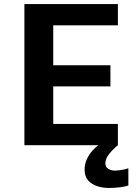

<svg xmlns="http://www.w3.org/2000/svg" viewBox="-20 -720 690 952"><path d="M101 0V-700H564.5V-594.5H244V-396.5H527.5V-291.5H244V-105.5H564.5V0ZM616.5 114.5V199.5Q601 205.5 573.2 208.8Q545.5 212 519.5 212Q488.5 212 461 202.8Q433.5 193.5 416.5 174Q399.5 154.5 399.5 122Q399.5 93 410.8 69Q422 45 438 27.2Q454 9.5 467.5 0H564.5Q543 17 522.8 41.5Q502.5 66 502.5 90Q502.5 103.5 509.8 111.2Q517 119 527.8 122.5Q538.5 126 549.5 126Q559 126 572.5 124.2Q586 122.5 598.2 119.8Q610.5 117 616.5 114.5Z"/></svg>

Font: Trispace Thin SemiBold
Style: Regular
Weight: 600
Version: Version 1.210